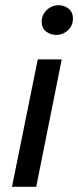

<svg xmlns="http://www.w3.org/2000/svg" viewBox="-20 -717 300 737"><path d="M26 0 125 -489H217L119 0ZM195 -583Q174 -583 157 -596Q140 -609 140 -633Q140 -660 159.5 -678.5Q179 -697 205 -697Q227 -697 243.5 -683.5Q260 -670 260 -646Q260 -619 241 -601Q222 -583 195 -583Z"/></svg>

Font: Source Sans 3 Medium
Style: Italic
Weight: 500
Italic angle: -11°
Designer: Paul D. Hunt
Foundry: Adobe
Version: Version 3.052;hotconv 1.1.0;makeotfexe 2.6.0